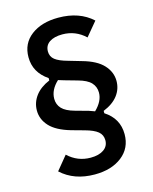

<svg xmlns="http://www.w3.org/2000/svg" viewBox="-127 -794 829 1037"><g transform="rotate(-15 287.5 -275.5)"><path d="M272.9 159.2Q158.2 159.2 85 91.8L147.9 15.1Q201.7 65.9 274.9 65.9Q320.8 65.9 347.9 47.1Q375 28.3 375 -4.9Q375 -35.2 352.8 -53.5Q330.6 -71.8 282.2 -85L210 -105Q130.9 -127.9 95 -166.7Q59.1 -205.6 59.1 -254.9Q59.1 -299.8 86.4 -336.4Q113.8 -373 166 -395V-408.2Q89.8 -459.5 89.8 -544.9Q89.8 -621.6 147.9 -665.8Q206.1 -710 299.8 -710Q417.5 -710 490.2 -643.1L425.8 -565.9Q371.6 -617.2 297.9 -617.2Q252.4 -617.2 225.8 -599.4Q199.2 -581.5 199.2 -547.9Q199.2 -519 221.2 -501.7Q243.2 -484.4 292 -471.2L363.8 -450.2Q442.9 -428.2 479.5 -388.4Q516.1 -348.6 516.1 -298.8Q516.1 -253.9 488.8 -218Q461.4 -182.1 407.2 -160.2V-147Q483.9 -97.7 483.9 -9.8Q483.9 67.9 425.5 113.5Q367.2 159.2 272.9 159.2ZM361.8 -169.9Q408.2 -214.8 408.2 -262.2Q408.2 -295.4 386.7 -318.4Q365.2 -341.3 314.9 -355L244.1 -375Q227.5 -379.4 211.9 -384.8Q166 -341.8 166 -292Q166 -259.8 187 -237.3Q208 -214.8 257.8 -201.2L330.1 -181.2Q340.8 -178.2 361.8 -169.9Z"/></g></svg>

Font: Anuphan SemiBold
Style: Bold
Weight: 600
Designer: Mike Abbink, Paul van der Laan, Pieter van Rosmalen, Mint Tantisuwanna
Foundry: Bold Monday; Cadson Demak
Version: Version 3.002;hotconv 1.0.109;makeotfexe 2.5.65596